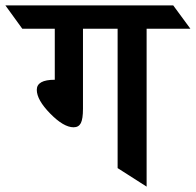

<svg xmlns="http://www.w3.org/2000/svg" viewBox="-103 -695 729 715"><path d="M443 -588V0L335 -69V-588H206V-290Q206 -252 198 -236.5Q190 -221 171 -221Q134 -221 84 -272Q34 -323 34 -360.5Q34 -398 101 -398V-588H-20L-83 -675H542L606 -588Z"/></svg>

Font: Halant SemiBold
Style: Regular
Weight: 600
Designer: Hitesh Malaviya (Devanagari), Satya Rajpurohit (Latin)
Foundry: Indian Type Foundry
Version: Version 1.101;PS 1.0;hotconv 1.0.78;makeotf.lib2.5.61930; tt